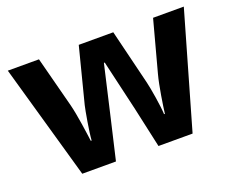

<svg xmlns="http://www.w3.org/2000/svg" viewBox="-93 -702 1042 857"><g transform="rotate(-20 428.0 -273.0)"><path d="M485 -191 527 0H689L846 -546H700L635 -304C621 -253 607 -158 603 -125H599C598 -162 582 -256 575 -284L511 -546H347L280 -284C275 -264 257 -163 255 -125H251C246 -163 234 -253 221 -304L158 -546H10L165 0H325L369 -189C380 -236 416 -392 425 -432H429C438 -392 475 -236 485 -191Z"/></g></svg>

Font: Noto Sans Gujarati
Style: Bold
Weight: 700
Designer: Jelle Bosma - Monotype Design Team, Universal Thirst
Foundry: Monotype Imaging Inc.
Version: Version 2.106